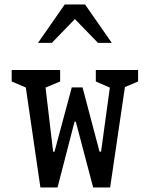

<svg xmlns="http://www.w3.org/2000/svg" viewBox="-20 -826 660 846"><path d="M88.3 -477.8 119 -429.7 31.5 -467V-517.5H245V-467L155.7 -429.7L176.3 -477.8L214 -157.8H220.2L296.2 -440.8H343.7L418.5 -157.8H425.3L469.8 -482.3L487.5 -429.7L402.2 -467V-517.5H588.5V-467L500.5 -429.7L536.3 -482.3L465.3 0H390.5L314 -289.8H308.5L233.5 0H158ZM265.2 -806.2H354.8L472.5 -637.2H411.5L295 -757.5H325L208.5 -637.2H147.5Z"/></svg>

Font: Monaspace Xenon Var
Style: Regular
Weight: 400
Designer: Riley Cran and the Lettermatic Team
Version: Version 1.000 (Monaspace Xenon Var)